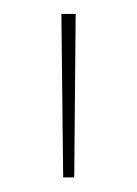

<svg xmlns="http://www.w3.org/2000/svg" viewBox="-20 -684 192 269"><path d="M86 -664.5 84 -435.5H68.5L66 -664.5Z"/></svg>

Font: Anek Kannada Thin
Style: Regular
Weight: 250
Version: Version 1.003